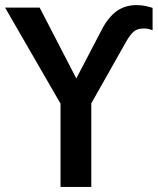

<svg xmlns="http://www.w3.org/2000/svg" viewBox="-33 -735 620 755"><path d="M205 0V-365L229 -286L-13 -705H123L273 -415H261L366 -616Q392 -667 425.5 -691Q459 -715 504 -715Q522 -715 538.5 -711.5Q555 -708 567 -704V-616Q560 -619 551 -621Q542 -623 533 -623Q506 -623 492 -610Q478 -597 464 -573L302 -286L326 -365V0Z"/></svg>

Font: Nunito Sans 10pt Condensed
Style: Bold
Weight: 700
Width: 3
Designer: Vernon Adams
Foundry: Vernon Adams
Version: Version 3.101;gftools[0.9.27]